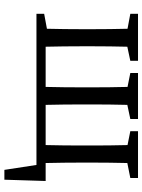

<svg xmlns="http://www.w3.org/2000/svg" viewBox="96 -612 665 898"><g transform="rotate(90 429.0 -162.5)"><path d="M593 -439V-475H812V-439L742 -425Q741 -388 740.5 -343.5Q740 -299 740 -265V-210Q740 -174 740.5 -127.5Q741 -81 742 -43H826L820 150H774L751 0H44V-36L114 -49Q115 -87 115.5 -131.5Q116 -176 116 -210V-265Q116 -299 115.5 -344Q115 -389 114 -426L44 -439V-475H264V-439L198 -425Q197 -388 196.5 -343.5Q196 -299 196 -265V-210Q196 -174 196.5 -127.5Q197 -81 198 -43H386Q387 -81 387.5 -127.5Q388 -174 388 -210V-265Q388 -299 387.5 -344Q387 -389 386 -426L321 -439V-475H536V-439L470 -425Q469 -388 468.5 -343.5Q468 -299 468 -265V-210Q468 -174 468.5 -127.5Q469 -81 470 -43H658Q659 -81 659.5 -127.5Q660 -174 660 -210V-265Q660 -299 659.5 -344Q659 -389 658 -426Z"/></g></svg>

Font: Source Serif 4
Style: Regular
Weight: 400
Designer: Frank Grießhammer
Foundry: Adobe
Version: Version 4.005;hotconv 1.1.0;makeotfexe 2.6.0